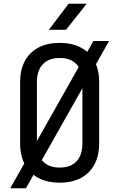

<svg xmlns="http://www.w3.org/2000/svg" viewBox="-20 -970 640 1030"><path d="M35 40 481 -750H565L119 40ZM300 10Q234 10 186.5 -15Q139 -40 113.5 -87.5Q88 -135 88 -200V-530Q88 -596 113.5 -643Q139 -690 186.5 -715Q234 -740 300 -740Q366 -740 413.5 -715Q461 -690 486.5 -643Q512 -596 512 -531V-200Q512 -135 486.5 -87.5Q461 -40 413.5 -15Q366 10 300 10ZM300 -71Q359 -71 390.5 -104.5Q422 -138 422 -200V-530Q422 -592 390.5 -625.5Q359 -659 300 -659Q242 -659 210 -625.5Q178 -592 178 -530V-200Q178 -138 210 -104.5Q242 -71 300 -71ZM242 -810 348 -950H445L334 -810Z"/></svg>

Font: JetBrains Mono
Style: Regular
Weight: 400
Monospace: yes
Designer: Philipp Nurullin, Konstantin Bulenkov
Foundry: JetBrains
Version: Version 2.305